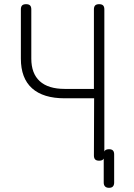

<svg xmlns="http://www.w3.org/2000/svg" viewBox="-20 -760 640 920"><path d="M431 -289H290Q187 -289 133.5 -337Q80 -385 80 -479V-715Q80 -728 86 -734Q92 -740 105 -740Q118 -740 124 -734Q130 -728 130 -715V-479Q130 -408 170.5 -371Q211 -334 290 -334H430V-715Q430 -728 436 -734Q442 -740 455 -740Q468 -740 474 -734Q480 -728 480 -715V-34Q481 -37 483 -39Q490 -45 502.5 -45Q515 -45 521 -39Q527 -33 527 -20V115Q527 127 521 133.5Q515 140 502.5 140Q490 140 483.5 133.5Q477 127 477 115V0Q476 2 474 4Q468 10 455 10Q442 10 436 4Q430 -2 430 -15Z"/></svg>

Font: Maple Mono NL Thin
Style: Regular
Weight: 250
Monospace: yes
Designer: subframe7536
Version: Version 7.000